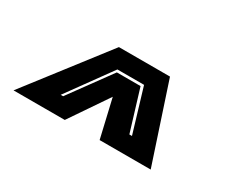

<svg xmlns="http://www.w3.org/2000/svg" viewBox="-53 -840 562 477"><g transform="rotate(30 228.0 -602.0)"><path d="M7 -490 180 -714H326.5L400.5 -490H254L228.5 -599.5L154 -490ZM114 -539H121L207 -657H275L311 -539H318.5L281 -664H204.5Z"/></g></svg>

Font: Tourney Thin ExtraBold
Style: Italic
Weight: 800
Italic angle: -12°
Version: Version 1.015